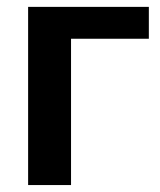

<svg xmlns="http://www.w3.org/2000/svg" viewBox="-20 -533 460 553"><path d="M408.7 -513.2V-421.4H184.6V0H61V-513.2Z"/></svg>

Font: Lato-SemiBold
Style: Bold
Weight: 500
Designer: Lukasz Dziedzic with Adam Twardoch and Botio Nikoltchev
Foundry: tyPoland Lukasz Dziedzic
Version: ""